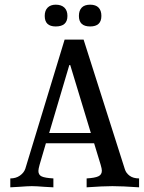

<svg xmlns="http://www.w3.org/2000/svg" viewBox="-20 -797 614 820"><path d="M574 -35V3Q502 -2 460 -2Q420 -2 350 3V-35Q385 -37 400 -44Q415 -51 415 -68Q415 -76 410 -93L382 -185H176L149 -93Q144 -75 144 -67Q144 -50 158 -43.5Q172 -37 208 -35V3Q180 1 171 1Q135 -2 116 -2Q99 -2 60 1Q52 1 24 3V-35Q48 -35 65 -47Q82 -59 88 -76L256 -628H337L513 -75Q518 -58 533.5 -46.5Q549 -35 574 -35ZM368 -229 280 -519H276L190 -229ZM268 -729Q268 -684 218 -684Q171 -684 171 -729Q171 -752 183.5 -764.5Q196 -777 218 -777Q242 -777 255 -764.5Q268 -752 268 -729ZM413 -729Q413 -684 365 -684Q317 -684 317 -729Q317 -752 329 -764.5Q341 -777 365 -777Q389 -777 401 -764.5Q413 -752 413 -729Z"/></svg>

Font: Gupter Medium
Style: Regular
Weight: 500
Designer: Octavio Pardo
Version: Version 1.000